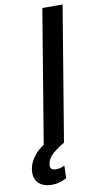

<svg xmlns="http://www.w3.org/2000/svg" viewBox="-152 -771 523 1024"><g transform="rotate(-10 109.5 -258.5)"><path d="M265.6 -727.3 144.9 0H35.2L155.9 -727.3ZM42.3 209.9Q-2.5 209.9 -28.1 185.7Q-53.6 161.6 -49 116.1Q-45.1 75.3 -12.3 35Q20.6 -5.3 88.1 -33.4L144.9 0Q109.4 20.6 81.9 44.2Q54.3 67.8 49.4 97.7Q42.6 132.5 79.5 132.5Q94.1 132.5 105.8 128.6Q117.5 124.6 125.4 121.1L123.6 188.6Q110.4 196 89.5 202.9Q68.5 209.9 42.3 209.9Z"/></g></svg>

Font: Inter UI Medium
Style: Italic
Weight: 500
Italic angle: 9.39999°
Designer: Rasmus Andersson
Foundry: rsms
Version: 3.2;8d6f07862